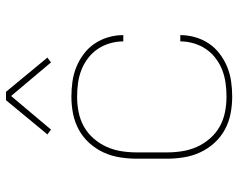

<svg xmlns="http://www.w3.org/2000/svg" viewBox="-97 -689 794 640"><g transform="rotate(-90 300.0 -369.0)"><path d="M298 8Q269 8 241 2.5Q213 -3 188 -16.5Q163 -30 143.5 -51.5Q124 -73 112 -99Q100 -125 95.5 -153.5Q91 -182 91 -210V-310Q91 -338 95.5 -366.5Q100 -395 112 -421Q124 -447 143.5 -468.5Q163 -490 188 -503.5Q213 -517 241 -522.5Q269 -528 298 -528Q323 -528 348 -524.5Q373 -521 396.5 -511.5Q420 -502 440.5 -486.5Q461 -471 475 -450Q489 -429 496 -404.5Q503 -380 503 -355H482Q482 -378 475.5 -400Q469 -422 456.5 -440.5Q444 -459 425.5 -473Q407 -487 386 -495Q365 -503 342.5 -506Q320 -509 298 -509Q272 -509 246.5 -504Q221 -499 198.5 -486.5Q176 -474 158.5 -454Q141 -434 130.5 -410.5Q120 -387 116 -361.5Q112 -336 112 -310V-210Q112 -184 116 -158.5Q120 -133 130.5 -109.5Q141 -86 158.5 -66Q176 -46 198.5 -33.5Q221 -21 246.5 -16Q272 -11 298 -11Q320 -11 342.5 -14Q365 -17 386 -25Q407 -33 425.5 -47Q444 -61 456.5 -79.5Q469 -98 475.5 -120Q482 -142 482 -165H503Q503 -140 496 -115.5Q489 -91 475 -70Q461 -49 440.5 -33.5Q420 -18 396.5 -8.5Q373 1 348 4.5Q323 8 298 8ZM188 -596 172 -608 286 -746H314L428 -608L412 -596L300 -729Z"/></g></svg>

Font: Iosevka Aile Thin
Style: Regular
Weight: 100
Designer: Belleve Invis
Foundry: Belleve Invis
Version: Version 31.1.0; ttfautohint (v1.8.4)